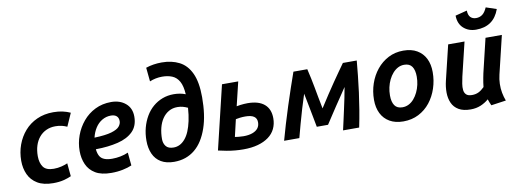

<svg xmlns="http://www.w3.org/2000/svg" viewBox="-61 -1138 4099 1514"><g transform="rotate(-10 1988.0 -381.5)"><path d="M265 13Q188 13 139.5 -16Q91 -45 68.5 -94.5Q46 -144 46 -204Q46 -272 68 -332Q90 -392 130.5 -438.5Q171 -485 229.5 -511.5Q288 -538 361 -538Q402 -538 435.5 -530.5Q469 -523 497 -510L451 -406Q431 -415 409 -420.5Q387 -426 358 -426Q318 -426 285 -411Q252 -396 228.5 -368Q205 -340 193 -302Q181 -264 181 -218Q181 -164 204.5 -131Q228 -98 289 -98Q321 -98 351 -105.5Q381 -113 400 -122L410 -17Q384 -5 348.5 4Q313 13 265 13Z M731 13Q651 13 603.5 -15.5Q556 -44 534.5 -92.5Q513 -141 513 -200Q513 -264 535 -324Q557 -384 597.5 -432.5Q638 -481 695.5 -509.5Q753 -538 824 -538Q894 -538 939.5 -499.5Q985 -461 985 -393Q985 -319 941 -275Q897 -231 819.5 -212Q742 -193 642 -192Q642 -191 642 -189.5Q642 -188 642 -187Q646 -156 657.5 -136Q669 -116 693.5 -106Q718 -96 756 -96Q789 -96 822.5 -102.5Q856 -109 885 -122L895 -18Q866 -5 823 4Q780 13 731 13ZM647 -284Q737 -287 784 -301Q831 -315 848 -335.5Q865 -356 865 -378Q865 -405 849 -419Q833 -433 804 -433Q766 -433 733.5 -414Q701 -395 679 -361Q657 -327 647 -284Z M1233 13Q1171 13 1129 -12Q1087 -37 1066.5 -83Q1046 -129 1046 -189Q1046 -244 1059 -292.5Q1072 -341 1096 -382Q1120 -423 1154 -452Q1188 -481 1230 -497Q1272 -513 1321 -513Q1344 -513 1368.5 -509Q1393 -505 1415 -496Q1411 -563 1390.5 -599.5Q1370 -636 1335.5 -650.5Q1301 -665 1255 -665Q1229 -665 1204 -660Q1179 -655 1155 -645L1144 -756Q1173 -766 1205 -771Q1237 -776 1271 -776Q1351 -776 1411.5 -745Q1472 -714 1505 -642.5Q1538 -571 1538 -451Q1538 -380 1529.5 -318.5Q1521 -257 1503 -205Q1485 -153 1459.5 -112.5Q1434 -72 1400 -44Q1366 -16 1324.5 -1.5Q1283 13 1233 13ZM1249 -99Q1275 -99 1298 -110.5Q1321 -122 1341 -145.5Q1361 -169 1375.5 -203.5Q1390 -238 1400 -284Q1410 -330 1414 -388Q1395 -397 1375 -402.5Q1355 -408 1332 -408Q1293 -408 1262.5 -390.5Q1232 -373 1211 -342Q1190 -311 1179.5 -269.5Q1169 -228 1169 -180Q1169 -146 1187.5 -122.5Q1206 -99 1249 -99Z M1789 11Q1756 11 1722.5 8Q1689 5 1655.5 -1Q1622 -7 1588 -15L1710 -524H1840L1794 -333Q1808 -336 1823.5 -338Q1839 -340 1854 -341Q1869 -342 1882 -342Q1970 -342 2016 -303Q2062 -264 2062 -190Q2062 -144 2044 -106.5Q2026 -69 1990.5 -43Q1955 -17 1904.5 -3Q1854 11 1789 11ZM1807 -91Q1848 -91 1877.5 -101.5Q1907 -112 1922.5 -131.5Q1938 -151 1938 -180Q1938 -211 1915.5 -226.5Q1893 -242 1846 -242Q1825 -242 1804 -239.5Q1783 -237 1770 -234L1738 -97Q1752 -95 1769 -93Q1786 -91 1807 -91Z M2115 0Q2131 -58 2151 -125.5Q2171 -193 2194 -264Q2217 -335 2239.5 -401.5Q2262 -468 2282 -524H2393Q2402 -486 2410 -449Q2418 -412 2425 -373Q2432 -334 2440 -291.5Q2448 -249 2458 -199Q2493 -254 2524 -301Q2555 -348 2582.5 -388Q2610 -428 2634 -462Q2658 -496 2678 -524H2789Q2784 -469 2777.5 -405Q2771 -341 2762 -273.5Q2753 -206 2741.5 -136.5Q2730 -67 2716 0H2587Q2596 -39 2605 -80Q2614 -121 2623.5 -164Q2633 -207 2642 -250.5Q2651 -294 2658 -335Q2634 -299 2611.5 -265.5Q2589 -232 2567 -199.5Q2545 -167 2523.5 -133.5Q2502 -100 2478 -64H2388Q2379 -111 2370.5 -156.5Q2362 -202 2353 -247Q2344 -292 2335 -338Q2317 -284 2299.5 -225Q2282 -166 2266 -108Q2250 -50 2237 0Z M3069 13Q3005 13 2960 -13Q2915 -39 2892 -85.5Q2869 -132 2869 -194Q2869 -262 2890 -323.5Q2911 -385 2950 -433Q2989 -481 3043 -509Q3097 -537 3163 -537Q3228 -537 3272.5 -511Q3317 -485 3340 -439Q3363 -393 3363 -330Q3363 -263 3342.5 -201Q3322 -139 3284 -91Q3246 -43 3191.5 -15Q3137 13 3069 13ZM3081 -98Q3108 -98 3131.5 -110Q3155 -122 3173.5 -143.5Q3192 -165 3205.5 -193Q3219 -221 3226 -252.5Q3233 -284 3233 -317Q3233 -369 3213.5 -397.5Q3194 -426 3151 -426Q3124 -426 3101 -414Q3078 -402 3059 -380.5Q3040 -359 3026.5 -331Q3013 -303 3006 -271.5Q2999 -240 2999 -207Q2999 -155 3018.5 -126.5Q3038 -98 3081 -98Z M3608 12Q3549 12 3512.5 -9.5Q3476 -31 3459.5 -68Q3443 -105 3442.5 -151Q3442 -197 3454 -246L3521 -524H3652L3587 -254Q3581 -227 3576.5 -199.5Q3572 -172 3574.5 -149Q3577 -126 3591.5 -112Q3606 -98 3638 -98Q3667 -98 3690 -109Q3713 -120 3737 -144Q3739 -161 3741.5 -179.5Q3744 -198 3748 -217Q3752 -236 3755 -252L3820 -524H3951L3878 -220Q3869 -183 3868 -146Q3867 -109 3873.5 -74.5Q3880 -40 3892 -9L3773 8Q3767 -4 3762.5 -16.5Q3758 -29 3753 -43Q3724 -18 3688 -3Q3652 12 3608 12ZM3759 -600Q3699 -600 3659 -636Q3619 -672 3618 -737L3712 -761Q3713 -724 3730 -707Q3747 -690 3775 -690Q3803 -690 3824.5 -705.5Q3846 -721 3863 -760L3947 -732Q3923 -665 3876 -632.5Q3829 -600 3759 -600Z"/></g></svg>

Font: Ubuntu Sans
Style: Bold Italic
Weight: 700
Italic angle: -13.5°
Designer: Dalton Maag Ltd
Foundry: Dalton Maag Ltd
Version: Version 1.006